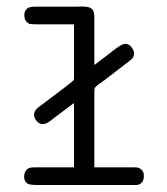

<svg xmlns="http://www.w3.org/2000/svg" viewBox="-20 -594 500 576"><path d="M202 -521H91Q73 -521 67 -523Q54 -530 53 -546Q52 -562 64 -570Q70 -574 85 -574H212Q222 -575 236 -574Q250 -573 257 -566Q263 -559 263 -542V-399L318 -441Q341 -459 349 -461Q365 -466 376 -450.5Q387 -435 378 -420Q373 -414 350 -397L294 -354L273 -339Q265 -332 264 -329.5Q263 -327 263 -306V-92H378Q392 -92 394 -91Q413 -85 411.5 -63.5Q410 -42 391 -39H363H92Q70 -39 63 -43Q50 -52 53 -70Q56 -88 72 -91Q75 -92 89 -92H202V-285L146 -243Q124 -225 116 -223Q99 -218 88 -233.5Q77 -249 87 -264Q91 -270 115 -287L172 -330Q173 -331 186.5 -341.5Q200 -352 201 -353.5Q202 -355 202 -369Z"/></svg>

Font: cwTeXFangSong
Style: Medium
Weight: 500
Version: Version 1.17